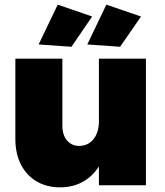

<svg xmlns="http://www.w3.org/2000/svg" viewBox="-20 -796 708 825"><path d="M607 -544V0H405V-81Q377 -37 334.5 -14Q292 9 238 9Q181 9 137.5 -16.5Q94 -42 70 -89Q46 -136 46 -199V-544H248V-256Q248 -216 268 -192.5Q288 -169 321 -169Q360 -170 382.5 -199Q405 -228 405 -275V-544ZM228 -776 376 -725 287 -595 146 -605ZM437 -776 586 -725 496 -595 355 -605Z"/></svg>

Font: #9Slide03 Montserrat ExtraBold
Style: Regular
Weight: 800
Designer: Julieta Ulanovsky
Foundry: Julieta Ulanovsky
Version: Version 6.001